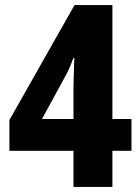

<svg xmlns="http://www.w3.org/2000/svg" viewBox="-20 -735 550 755"><path d="M497 -142H422V0H269V-142H17V-263L273 -715H422V-267H497ZM269 -267V-392Q269 -400 269.5 -417.5Q270 -435 270.5 -454Q271 -473 271.5 -488Q272 -503 273 -506H268Q254 -465 235 -432L145 -267Z"/></svg>

Font: Noto Sans Arabic UI Cn XBd
Style: Regular
Weight: 800
Width: 3
Designer: Monotype Design Team, Nadine Chahine and Nizar Qandah
Foundry: Monotype Imaging Inc.
Version: Version 2.010; ttfautohint (v1.8.4.7-5d5b)